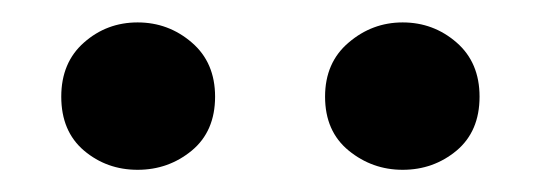

<svg xmlns="http://www.w3.org/2000/svg" viewBox="-20 -820 487 173"><path d="M104 -667Q76.2 -667 55.7 -684.3Q35.2 -701.7 35.2 -732.9Q35.2 -763.7 55.7 -781.7Q76.2 -799.8 104 -799.8Q131.8 -799.8 152.8 -781.7Q173.8 -763.7 173.8 -732.9Q173.8 -701.7 152.8 -684.3Q131.8 -667 104 -667ZM342.8 -667Q315.4 -667 294.2 -684.3Q272.9 -701.7 272.9 -732.9Q272.9 -763.7 294.2 -781.7Q315.4 -799.8 342.8 -799.8Q370.6 -799.8 391.4 -781.7Q412.1 -763.7 412.1 -732.9Q412.1 -701.7 391.4 -684.3Q370.6 -667 342.8 -667Z"/></svg>

Font: Source Han Serif TW
Style: Bold
Weight: 700
Designer: Ryoko NISHIZUKA Ë•øÂ°öÊ∂ºÂ≠ê (kana & ideographs); Frank Grie√ühammer (Latin, Greek & Cyrillic); Wenlong ZHANG Âº†ÊñáÈæô 
Foundry: Adobe
Version: Version 2.003;hotconv 1.1.1;makeotfexe 2.6.0